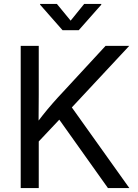

<svg xmlns="http://www.w3.org/2000/svg" viewBox="-20 -962 707 982"><path d="M149.4 -208V-309.1Q174.3 -342.3 199 -373.3Q223.6 -404.3 249.5 -433.8Q275.4 -463.4 302.7 -492.2L520 -727.5H641.1L330.6 -394.5L325.7 -395ZM85.9 0V-727.5H178.2V-478L177.2 -321.8L178.2 -276.4V0ZM532.2 0 268.6 -370.6 326.2 -442.4 641.6 0ZM271 -941.9 341.3 -856.4 410.6 -941.9H498V-938L382.8 -807.6H299.8L185.1 -938V-941.9Z"/></svg>

Font: Inter 16pt
Style: Regular
Weight: 400
Version: Version 4.001;git-66647c0bb